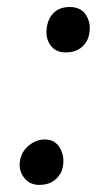

<svg xmlns="http://www.w3.org/2000/svg" viewBox="-20 -515 310 545"><path d="M113.8 -442.9Q118.7 -466.3 134.8 -480.7Q150.9 -495.1 178.2 -495.1Q210.4 -495.1 224.9 -471.2Q239.3 -447.3 232.9 -417Q229 -396 211.9 -381.1Q194.8 -366.2 166 -366.2Q137.2 -366.2 122.3 -387.9Q107.4 -409.7 113.8 -442.9ZM90.8 9.8Q63.5 9.8 47.6 -11.7Q31.7 -33.2 37.1 -61Q42 -85.9 62.5 -102.5Q83 -119.1 106.9 -119.1Q136.7 -119.1 150.4 -94.5Q164.1 -69.8 158.2 -41Q154.3 -20 137 -5.1Q119.6 9.8 90.8 9.8Z"/></svg>

Font: Shantell Sans Irregular
Style: Italic
Weight: 300
Italic angle: -11.31°
Designer: Stephen Nixon, Anya Danilova, Shantell Martin
Foundry: Arrow Type
Version: Version 1.006;[9816181b4]